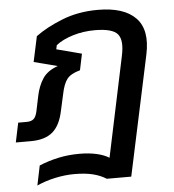

<svg xmlns="http://www.w3.org/2000/svg" viewBox="-65 -599 765 845"><g transform="rotate(-5 317.5 -176.5)"><path d="M66 197 84 110Q125 93 169 83.5Q213 74 262 74Q304 74 337.5 81.5Q371 89 393 103L486 -338Q501 -407 478 -434.5Q455 -462 377 -462Q326 -462 280 -448Q234 -434 205 -411L201 -393L312 -364L297 -292Q256 -281 239.5 -260Q223 -239 214 -194L198 -122Q185 -58 151 -29Q117 0 55 0H-12L6 -86H43Q64 -86 74.5 -95.5Q85 -105 90 -128L104 -195Q113 -239 134 -271Q155 -303 201 -319L97 -346L121 -458Q168 -493 239.5 -521.5Q311 -550 398 -550Q513 -550 565 -496.5Q617 -443 594 -335L481 194H373Q346 177 312.5 169Q279 161 232 161Q191 161 147 170.5Q103 180 66 197Z"/></g></svg>

Font: Kanit
Style: Italic
Weight: 400
Italic angle: -12°
Designer: Katatrad Team
Foundry: CadsonDemak
Version: Version 2.000; ttfautohint (v1.8.3)